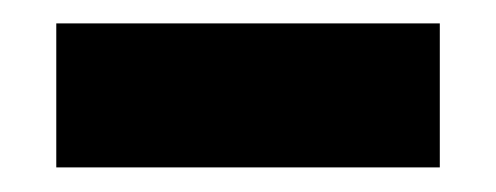

<svg xmlns="http://www.w3.org/2000/svg" viewBox="-20 -328 413 160"><path d="M26.9 -188.5V-308.5H346.5V-188.5Z"/></svg>

Font: Atkinson Hyperlegible Next
Style: Regular
Weight: 400
Designer: Elliott Scott, Megan Eiswerth, Linus Boman, Theodore Petrosky, Letters from Sweden
Foundry: Applied Design Works, Letters from Sweden
Version: Version 2.001